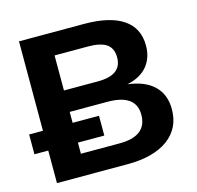

<svg xmlns="http://www.w3.org/2000/svg" viewBox="-101 -794 924 900"><g transform="rotate(-15 361.0 -344.0)"><path d="M0 -158V-254H67V-688H382Q508 -688 572.5 -644Q637 -600 637 -515Q637 -456 604 -416Q571 -376 506 -362Q589 -352 633 -309.5Q677 -267 677 -196Q677 -103 606.5 -51.5Q536 0 411 0H67V-158ZM532 -208Q532 -307 394 -307H211V-254H339V-158H211V-104H399Q532 -104 532 -208ZM492 -496Q492 -541 463 -561Q434 -581 375 -581H211V-411H376Q492 -411 492 -496Z"/></g></svg>

Font: Libra Sans
Style: Bold
Weight: 700
Foundry: Context Ltd
Version: Version 1.000